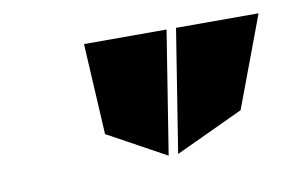

<svg xmlns="http://www.w3.org/2000/svg" viewBox="-39 -837 518 339"><g transform="rotate(-10 220.0 -667.0)"><path d="M127 -777 136 -614 240 -557 275 -777ZM257 -557 292 -777H440L379 -614Z"/></g></svg>

Font: Charger Pro
Style: UltraNarObl
Weight: 900
Designer: Jasper
Foundry: Cannot Into Space Fonts
Version: Version 1.09